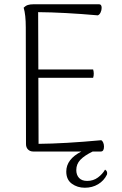

<svg xmlns="http://www.w3.org/2000/svg" viewBox="-20 -711 571 901"><path d="M482 108Q468 137 440.5 153.5Q413 170 378 170Q343 170 317 151Q291 132 291 94Q291 36 362 0H136Q121 0 111.5 -9.5Q102 -19 102 -35L101 -582Q101 -642 91 -675Q100 -684 110.5 -687.5Q121 -691 138 -691H445Q457 -691 457 -674Q457 -663 452 -652.5Q447 -642 439 -639Q279 -653 159 -654L160 -385H417Q420 -376 420 -365Q420 -355 417 -346H160L161 -36Q282 -37 455 -53Q461 -50 464.5 -41.5Q468 -33 468 -23Q468 0 453 0H415Q376 19 357 39Q338 59 338 87Q338 110 351 124Q364 138 389 138Q418 138 439.5 122Q461 106 473 85Q486 93 482 108Z"/></svg>

Font: Arima Madurai Light
Style: Regular
Weight: 300
Designer: Joana Correia and Natanael Gama
Foundry: NDISCOVER
Version: Version 1.019